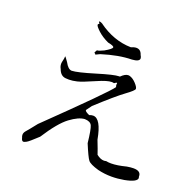

<svg xmlns="http://www.w3.org/2000/svg" viewBox="-139 -933 1110 1098"><g transform="rotate(20 416.0 -384.5)"><path d="M651 21Q688 21 727 14Q801 0 801 -25L799 -32V-35Q799 -67 754 -67Q737 -67 714 -63Q660 -49 623 -49Q606 -49 592 -52Q586 -50 579 -50Q558 -50 534 -69Q525 -97 504 -150Q482 -271 434 -271Q423 -271 411 -266Q384 -278 384 -286Q384 -288 387.5 -292Q391 -296 408 -320Q516 -419 563.5 -453.5Q611 -488 611 -498Q611 -509 592 -529.5Q573 -550 552 -556L544 -557Q525 -557 501 -533H496Q467 -533 365.5 -502Q264 -471 230 -470Q208 -471 189 -507Q170 -535 167 -535V-530Q167 -522 162 -502Q160 -494 160 -487Q160 -472 168 -458Q181 -421 212 -418L233 -417Q254 -417 281.5 -423.5Q309 -430 384 -463Q441 -488 468 -488Q476 -488 482 -486Q493 -494 497 -494Q499 -494 499 -491L498 -483Q498 -476 501 -469Q475 -430 153 -118Q116 -71 100 -53Q91 -42 91 -30Q91 -22 95 -13Q99 6 110 6Q114 6 127 -0.5Q140 -7 190 -54Q257 -158 308 -196Q359 -234 396 -236Q430 -235 439.5 -214.5Q449 -194 458 -112Q489 -37 502 -20.5Q515 -4 567 11Q608 21 651 21ZM326 -603 351 -615Q453 -647 532 -648Q577 -651 577 -671Q577 -679 570 -690Q561 -720 534 -720Q521 -720 502 -712Q397 -714 302 -783L313 -778Q290 -790 285 -790Q282 -790 282 -788Q282 -784 288 -776Q280 -774 280 -768Q280 -759 306 -735Q332 -711 371 -693Q408 -686 408 -677Q408 -667 366 -643Q338 -630 331 -630H329Q324 -630 317 -612Q325 -607 326 -603Z"/></g></svg>

Font: Xiaobo Songti 小帛宋体
Style: Regular
Weight: 400
Version: Version 1.501;March 17, 2024;FontCreator 14.0.0.2814 64-bit